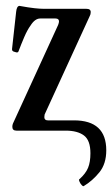

<svg xmlns="http://www.w3.org/2000/svg" viewBox="-20 -445 382 654"><path d="M265 189Q262 191 254 180Q246 166 251 165Q272 146 280 126.5Q288 107 288 77Q288 33 266 16.5Q244 0 204 0H36Q22 0 22 -13Q22 -19 24 -24L178 -360Q181 -368 181 -372Q181 -382 169 -382H117Q99 -382 84 -358Q73 -343 62.5 -318.5Q52 -294 43 -270Q41 -264 31 -268Q20 -270 21 -278L35 -405Q37 -424 46 -425Q79 -419 98 -417Q117 -415 129 -415H274Q289 -415 289 -404Q289 -396 286 -391L132 -55Q131 -50 131 -46Q131 -35 143 -35H232Q342 -35 342 67Q342 113 318.5 142Q295 171 265 189Z"/></svg>

Font: Junicode Two Beta Condensed Medium
Style: Regular
Weight: 500
Width: 3
Designer: Peter S. Baker
Foundry: Briery Creek Software
Version: Version 1.053; ttfautohint (v1.8.4)